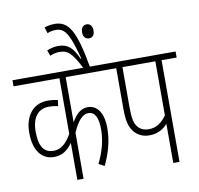

<svg xmlns="http://www.w3.org/2000/svg" viewBox="-94 -994 1130 1092"><g transform="rotate(-10 471.0 -448.0)"><path d="M537 -587V-622H0V-587H265V-266C233 -208 199 -186 161 -186C112 -186 79 -217 79 -311C79 -394 116 -438 178 -438C198 -438 214 -436 230 -432L235 -466C219 -470 200 -473 176 -473C96 -473 42 -413 42 -311C42 -199 94 -151 158 -151C206 -151 238 -175 265 -214V0H301V-265C330 -333 360 -363 392 -363C430 -363 448 -327 448 -259C448 -187 426 -124 399 -68L432 -51C462 -114 484 -182 484 -261C484 -355 444 -397 395 -397C357 -397 328 -374 301 -326V-587Z M412 -615H448C410 -834 372 -896 291 -896C267 -896 247 -891 232 -886L243 -851C258 -858 275 -861 294 -861C352 -861 373 -801 407 -676L403 -675C374 -742 345 -769 289 -769C266 -769 245 -763 224 -755L236 -722C254 -730 271 -734 291 -734C335 -734 360 -719 412 -615ZM437 -821C437 -794 452 -781 470 -781C490 -781 503 -793 503 -821C503 -847 490 -862 470 -862C451 -862 437 -848 437 -821Z M855 -587H942V-622H525V-587H593V-358C593 -283 602 -250 623 -221C643 -195 674 -178 713 -178C763 -178 796 -200 819 -226V0H855ZM819 -587V-275C790 -234 759 -213 715 -213C688 -213 667 -223 653 -240C636 -261 629 -289 629 -356V-587Z"/></g></svg>

Font: Noto Sans Devanagari UI ExtraCondensed ExtraLight
Style: Regular
Weight: 200
Width: 2
Designer: Jelle Bosma - Monotype Design Team
Foundry: Monotype Imaging Inc.
Version: Version 2.004